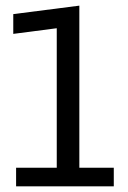

<svg xmlns="http://www.w3.org/2000/svg" viewBox="-20 -660 455 680"><path d="M37 0V-66H181V-560L27 -540V-610L261 -640V-66H383V0Z"/></svg>

Font: Changa Light
Style: Regular
Weight: 300
Designer: Eduardo Rodriguez Tunni
Foundry: Eduardo Rodriguez Tunni
Version: Version 3.002; ttfautohint (v1.8.2)